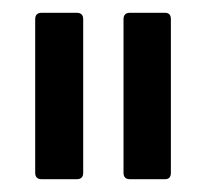

<svg xmlns="http://www.w3.org/2000/svg" viewBox="-20 -703 323 300"><path d="M183 -423Q173 -423 173 -433V-673Q173 -683 183 -683H238Q247 -683 247 -673V-433Q247 -423 238 -423ZM45 -423Q35 -423 35 -433V-673Q35 -683 45 -683H100Q110 -683 110 -673V-433Q110 -423 100 -423Z"/></svg>

Font: Sofia Sans Extra Condensed Medium
Style: Regular
Weight: 500
Version: Version 4.100